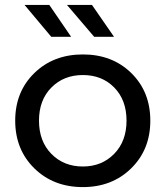

<svg xmlns="http://www.w3.org/2000/svg" viewBox="-20 -757 675 783"><path d="M270 -607H189L80 -737H181ZM445 -607H364L253 -737H355ZM318 6Q198 6 120 -70.5Q42 -147 42 -265Q42 -383 120 -459Q198 -535 318 -535Q438 -535 515.5 -459Q593 -383 593 -265Q593 -147 515 -70.5Q437 6 318 6ZM318 -78Q395 -78 445.5 -129.5Q496 -181 496 -265Q496 -349 446 -400Q396 -451 318 -451Q240 -451 189.5 -400Q139 -349 139 -265Q139 -181 189.5 -129.5Q240 -78 318 -78Z"/></svg>

Font: false
Style: Regular
Weight: 500
Designer: Julieta Ulanovsky
Foundry: Julieta Ulanovsky
Version: Version 7.222;hotconv 1.0.109;makeotfexe 2.5.65596